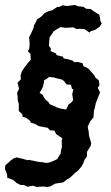

<svg xmlns="http://www.w3.org/2000/svg" viewBox="-24 -733 442 766"><path d="M86 12 71 5H58L42 -3L29 -15L5 -24L4 -38L-4 -58L-3 -73L18 -92L30 -101L42 -105L68 -99L86 -94L92 -95L112 -91L131 -87L145 -86L158 -83L170 -84L187 -90L204 -98L210 -108L218 -120L219 -131L223 -147L222 -173L225 -181L209 -192L200 -198L193 -212L175 -213L167 -223L130 -230L117 -238L98 -244L97 -250L80 -263L65 -268L66 -276L51 -290V-301V-318L47 -332L46 -350L44 -362L52 -379L46 -403L59 -416L58 -432L63 -448L73 -463L85 -479L99 -495L97 -519L87 -528L93 -540L94 -554V-565L92 -584L101 -602L110 -622L111 -631L119 -645L124 -656L141 -667L154 -681L171 -689L184 -692L204 -705H211L226 -712L242 -709L275 -713L288 -708L308 -706L320 -698L338 -697L344 -692L372 -674L375 -662L376 -650L382 -639L373 -626L356 -614L339 -609L333 -603L313 -617L294 -618L281 -617L269 -624L238 -622L218 -625L207 -619L190 -608L181 -594L174 -585L171 -551L179 -539L178 -529L199 -520L202 -513L227 -507L230 -500L250 -496L266 -491L272 -485L286 -486L305 -481L309 -469L326 -461L333 -455L343 -443L352 -433L357 -423L370 -413L373 -393L366 -383L375 -364L369 -349L358 -321L355 -305L351 -292L350 -279L349 -265L336 -249L326 -228L330 -206L331 -193L334 -182L340 -161L337 -150L323 -127V-109L314 -97L308 -81L302 -70L288 -53L275 -43L267 -35L254 -23L242 -16L227 -5L206 -2L195 0L178 10L166 13L147 11L124 13L107 8ZM240 -296 250 -317 257 -321 268 -333 264 -358 269 -376 263 -379 259 -395 242 -396 231 -410 222 -416 208 -419 190 -424 172 -426 160 -417 152 -413 151 -403 147 -386 134 -362 146 -355 151 -345 158 -335 168 -327 175 -317 187 -312 204 -304 217 -300Z"/></svg>

Font: Winky Rough Medium
Style: Italic
Weight: 500
Italic angle: -8.97852°
Designer: Simon Atzbach
Foundry: typofactur
Version: Version 1.206; ttfautohint (v1.8.4.7-5d5b)